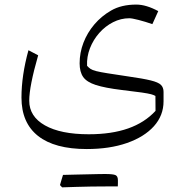

<svg xmlns="http://www.w3.org/2000/svg" viewBox="-20 -408 795 830"><path d="M638.7 -303.7 664.1 -359.9Q611.8 -388.2 569.3 -388.2Q504.4 -388.2 460 -362.3Q418.5 -338.4 387.9 -302.5Q357.4 -266.6 340.8 -223.4Q324.2 -180.2 324.2 -134.3Q324.2 -97.2 339.6 -75.2Q355 -53.2 394.5 -40.5Q434.1 -27.8 506.3 -19Q564 -12.2 592.5 -8.1Q621.1 -3.9 632.8 -0.7Q644.5 2.4 651.9 6.8L652.3 71.3Q605.5 122.1 533.9 147.2Q462.4 172.4 363.8 172.4Q242.2 172.4 174.3 134Q106.4 95.7 106.4 27.3Q106.4 -34.7 145 -168.9L103 -190.9Q72.8 -81.5 72.8 13.7Q72.8 123 144.5 179.7Q216.3 236.3 355 236.3Q454.1 236.3 528.8 210.2Q603.5 184.1 645.3 137.7Q687 91.3 687 29.8V-10.7Q687 -29.8 675.8 -41Q664.6 -52.2 631.8 -60.3Q599.1 -68.4 534.2 -77.6Q478.5 -85.9 445.8 -91.1Q413.1 -96.2 396 -100.6Q378.9 -105 371.1 -110.4Q363.3 -115.7 356.4 -123.5Q354.5 -162.6 368.9 -199.5Q383.3 -236.3 409.2 -265.6Q435.1 -294.9 468.8 -312Q502.4 -329.1 539.1 -329.1Q550.3 -329.1 578.9 -321.8Q607.4 -314.5 638.7 -303.7ZM439.9 397.9Q455.6 397.9 465.3 397.9Q475.1 397.9 480.7 397.9Q486.3 397.9 489.3 397.9Q489.7 391.6 489.7 383.8Q489.7 376 489.7 371.1Q489.7 354 479.5 349.1Q469.2 344.2 434.6 344.2Q401.9 351.6 369.1 359.6Q336.4 367.7 304 375.7Q271.5 383.8 239.3 392.1Q241.7 394.5 243.9 397Q246.1 399.4 248.5 401.9Q278.8 400.9 310.8 399.9Q342.8 398.9 375.2 398.4Q407.7 397.9 439.9 397.9ZM248.5 401.9Q279.8 392.6 310.8 383.3Q341.8 374 372.8 364Q403.8 354 434.6 344.2Q425.8 344.2 406.7 344.5Q387.7 344.7 362.3 345.5Q336.9 346.2 308.3 346.7Q279.8 347.2 252.4 348.1Q249 358.9 245.8 369.6Q242.7 380.4 239.3 392.1Q241.7 394.5 243.9 397Q246.1 399.4 248.5 401.9Z"/></svg>

Font: Pinar-VF-FD
Style: Regular
Weight: 300
Designer: Amin Abedi
Version: Version 3.0